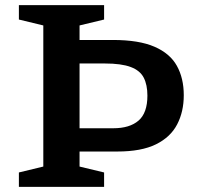

<svg xmlns="http://www.w3.org/2000/svg" viewBox="-20 -727 786 747"><path d="M385 -56V0H53.5V-56L148.5 -79V-628L53.5 -651V-707H385V-651L289.5 -628V-571.5H419.5Q520.5 -571.5 581 -545.2Q641.5 -519 668.2 -470.8Q695 -422.5 695 -356.5Q695 -292.5 669.2 -243Q643.5 -193.5 586.8 -165.5Q530 -137.5 436.5 -137.5H289.5V-79ZM553.5 -355Q553.5 -397 539.2 -424.8Q525 -452.5 488.8 -466.2Q452.5 -480 387.5 -480H289.5V-228H420.5Q484.5 -228 519 -257.8Q553.5 -287.5 553.5 -355Z"/></svg>

Font: Newsreader Caption Medium
Style: Regular
Weight: 500
Designer: Hugues Gentile
Foundry: Production Type
Version: Version 1.001